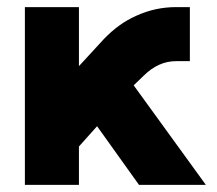

<svg xmlns="http://www.w3.org/2000/svg" viewBox="-20 -520 609 540"><path d="M50 -500V0H202V-108L253 -165L371 0H559L356 -280L385 -308Q426 -348 475 -348H514V-500H475Q417 -500 364 -476Q337 -464 314.5 -447.5Q292 -431 272 -410L202 -334V-500Z"/></svg>

Font: Unageo
Style: ExtraBold
Weight: 800
Designer: Richard Sepsi
Foundry: Richard Sepsi
Version: Version 2.000